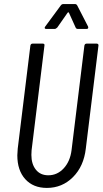

<svg xmlns="http://www.w3.org/2000/svg" viewBox="-20 -914 503 942"><path d="M65 -152Q65 -161 67 -185L129 -690Q131 -700 140 -700H190Q200 -700 198 -690L135 -177Q134 -169 134 -154Q134 -109 156 -81.5Q178 -54 217 -54Q261 -54 292.5 -88Q324 -122 331 -177L394 -690Q396 -700 405 -700H455Q459 -700 461.5 -697Q464 -694 463 -690L401 -185Q391 -98 338 -45Q285 8 210 8Q143 8 104 -35Q65 -78 65 -152ZM202 -784 278 -887Q283 -894 290 -894H349Q355 -894 359 -887L412 -784Q413 -782 413 -779Q413 -772 404 -772H362Q354 -772 351 -779L318 -852Q317 -854 315 -853.5Q313 -853 312 -852L261 -779Q254 -772 248 -772H206Q201 -772 199.5 -775.5Q198 -779 202 -784Z"/></svg>

Font: Barlow Condensed
Style: Italic
Weight: 400
Width: 3
Italic angle: -7°
Designer: Jeremy Tribby
Foundry: Tribby Type
Version: Version 1.408